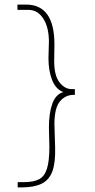

<svg xmlns="http://www.w3.org/2000/svg" viewBox="-20 -721 415 836"><path d="M74 95H57V72H85Q126 72 150 59.5Q174 47 184.5 13.5Q195 -20 195 -81L193 -165Q193 -229 208 -270Q223 -311 256 -320Q223 -332 207 -372.5Q191 -413 191 -468L193 -538Q193 -602 168.5 -640Q144 -678 104 -678H56V-701H94Q217 -701 217 -527L216 -455Q216 -392 239 -362.5Q262 -333 292 -333H306V-308H301Q265 -308 241 -279.5Q217 -251 217 -180L220 -80Q222 -13 208 25Q194 63 161 79Q128 95 74 95Z"/></svg>

Font: Inconsolata Condensed ExtraLight
Style: Regular
Weight: 200
Width: 3
Monospace: yes
Designer: Raph Levien, Cyreal, Brenton Simpson
Foundry: Raph Levien, Cyreal, Google
Version: Version 3.100; ttfautohint (v1.8.4.7-5d5b)